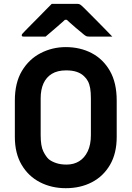

<svg xmlns="http://www.w3.org/2000/svg" viewBox="-20 -967 690 1007"><path d="M325.1 -720Q400.4 -720 460.7 -688.5Q521 -657 556.5 -595Q592.1 -532.9 592.1 -439.9V-248.7Q592.1 -162.7 557.1 -102.6Q522.1 -42.5 462 -11.3Q402 20 324.9 20Q250.3 20 189.5 -11.3Q128.8 -42.5 93.4 -102.7Q57.9 -162.8 57.9 -248.8V-439.9Q57.9 -532.9 95 -595Q132.2 -657 193.4 -688.5Q254.6 -720 325.1 -720ZM193.3 -258.2Q193.3 -200.8 207.3 -172.8Q221.3 -144.8 236.2 -131.6Q250.5 -120 274.1 -111.9Q297.6 -103.8 329.1 -103.8Q366.6 -103.8 395 -121.2Q423.3 -138.5 440 -173.2Q456.7 -208 456.7 -258.9V-451.3Q456.7 -482.6 453 -504.2Q449.2 -525.8 441.2 -540.9Q433.2 -555.9 421.2 -566.9Q406 -582 382.9 -589.9Q359.8 -597.9 326.9 -597.9Q281.5 -597.9 251.9 -579.8Q222.4 -561.6 207.8 -529Q193.3 -496.4 193.3 -451.3ZM251.2 -946.6Q265.7 -946.6 292.6 -946.6Q319.6 -946.6 346.5 -946.6Q373.4 -946.6 387.1 -946.6Q394.2 -946.6 399.8 -943.5Q405.4 -940.4 418.8 -927.3Q426.8 -919.4 443.3 -902.8Q459.8 -886.1 481.4 -864.6Q503 -843.1 525.5 -819.8Q548 -796.6 569 -775.1Q543.4 -775.3 509 -775.2Q474.6 -775.1 448.9 -775.1Q437.9 -775.1 433.3 -777.1Q428.7 -779 420.7 -785.1Q405.5 -797.4 377.3 -821.3Q349.2 -845.1 307.8 -883.7L360.1 -863Q344.1 -863 327.7 -863Q311.3 -863 294.4 -863L345 -885.4Q306.2 -849.4 274.9 -822.7Q243.5 -796 219.2 -775.1H105.1Q100.9 -775.1 98.4 -775.7Q95.9 -776.3 94.9 -778.2Q93.9 -780.1 93.9 -782.1Q93.9 -786.1 97.6 -790.2Q101.2 -794.3 114.7 -808.3Q127.7 -821.9 145.3 -839.4Q163 -857 182.3 -876.6Q201.6 -896.3 219.5 -914.7Q237.5 -933.1 251.2 -946.6Z"/></svg>

Font: Recursive Sans Linear Light
Style: Regular
Weight: 300
Version: Version 1.085